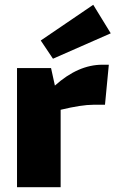

<svg xmlns="http://www.w3.org/2000/svg" viewBox="-20 -781 482 801"><path d="M201 -536 150 -612 369 -761 442 -642ZM193 -497 209 -424Q306 -511 407 -511H434L418 -344H370Q320 -344 233 -323V0H51V-497Z"/></svg>

Font: Ezarion Extra Bold
Style: Regular
Weight: 800
Designer: Natanael Gama
Version: Version 1.001;PS 001.001;hotconv 1.0.70;makeotf.lib2.5.58329